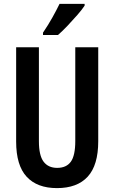

<svg xmlns="http://www.w3.org/2000/svg" viewBox="-20 -957 587 987"><path d="M485 -231Q485 -108 431 -49Q377 10 273 10Q171 10 117 -48.5Q63 -107 63 -229V-714H180V-231Q180 -158 204 -126Q228 -94 274 -94Q321 -94 344 -125.5Q367 -157 367 -232V-714H485ZM415 -928Q402 -908 378 -880.5Q354 -853 327.5 -825Q301 -797 278 -777H201V-789Q228 -829 249 -866.5Q270 -904 286 -937H415Z"/></svg>

Font: Noto Sans Lao UI ExtCond SemBd
Style: Regular
Weight: 600
Width: 2
Designer: Monotype Design Team
Foundry: Monotype Imaging Inc.
Version: Version 2.000; ttfautohint (v1.8.4.7-5d5b)